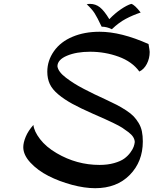

<svg xmlns="http://www.w3.org/2000/svg" viewBox="-20 -903 799 999"><path d="M752.9 -673.8Q758.8 -639.6 758.8 -632.8Q758.8 -599.1 744.1 -570.8Q729.5 -542.5 705.1 -530.8Q667.5 -582.5 596.9 -608.2Q526.4 -633.8 449.2 -633.8Q377.4 -633.8 328.4 -613Q279.3 -592.3 278.8 -558.1Q280.8 -543.9 291.7 -529.1Q302.7 -514.2 323 -498.8Q343.3 -483.4 364.3 -470Q385.3 -456.5 416.3 -440.4Q447.3 -424.3 470 -413.3Q492.7 -402.3 525.9 -387.2Q564 -369.6 587.9 -357.2Q611.8 -344.7 636.5 -328.6Q661.1 -312.5 675.3 -297.6Q689.5 -282.7 701.4 -262.9Q713.4 -243.2 718.3 -219.7Q723.1 -196.3 723.1 -167Q723.1 -62 655.3 7.1Q587.4 76.2 475.1 76.2Q419.9 76.2 354.2 58.6Q288.6 41 232.4 12.5Q176.3 -16.1 138.7 -56.4Q101.1 -96.7 101.1 -137.2Q101.1 -160.6 113.8 -191.4Q126.5 -222.2 153.8 -252.9Q157.2 -219.7 188.5 -179Q219.7 -138.2 274.9 -106Q378.9 -44.9 498 -44.9Q540 -44.9 573.7 -54.4Q607.4 -64 626.2 -77.6Q645 -91.3 658 -108.9Q670.9 -126.5 675.5 -139.6Q680.2 -152.8 681.2 -164.1Q680.7 -177.2 673.1 -189.7Q665.5 -202.1 648.7 -215.1Q631.8 -228 616 -238.3Q600.1 -248.5 570.6 -262.7Q541 -276.9 521.7 -285.6Q502.4 -294.4 465.8 -310.1Q398.4 -339.8 356.4 -362.8Q314.5 -385.7 283.2 -411.9Q252 -438 239 -466.1Q226.1 -494.1 226.1 -529.8Q226.1 -587.4 260.7 -636.7Q295.4 -686 357.9 -711.9Q419.4 -737.8 498 -737.8Q609.9 -737.8 752.9 -673.8ZM562 -751Q535.2 -764.2 508.8 -764.2Q485.8 -813 472.2 -834.2Q458.5 -855.5 431.2 -880.9Q440.9 -882.8 448.2 -882.8Q477.1 -882.8 499.5 -865.2Q522 -847.7 548.8 -803.2Q577.6 -833.5 608.9 -854.7Q640.1 -876 663.1 -882.8Q680.2 -878.9 711.9 -837.9Q670.9 -824.2 634.5 -804.9Q598.1 -785.6 562 -751Z"/></svg>

Font: Kaushan Script
Style: Regular
Weight: 400
Designer: Pablo Impallari
Foundry: Pablo Impallari
Version: Version 1.002